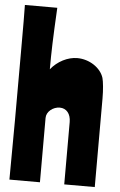

<svg xmlns="http://www.w3.org/2000/svg" viewBox="-57 -881 574 921"><g transform="rotate(5 229.5 -420.5)"><path d="M25 -841C26 -793 26 -755 26 -610C26 -380 26 -176 24 0H171V-310C171 -340 202 -365 235 -365C267 -365 288 -340 288 -300V0H435V-427C435 -468 431 -507 426 -525C411 -573 356 -609 298 -609C252 -609 203 -584 171 -544C171 -625 173 -693 181 -841Z"/></g></svg>

Font: Ranchers
Style: Regular
Weight: 400
Designer: Pablo Impallari, Brenda Gallo
Foundry: Pablo Impallari, Brenda Gallo
Version: Version 1.000